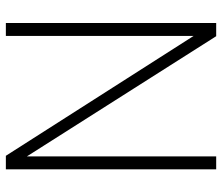

<svg xmlns="http://www.w3.org/2000/svg" viewBox="-70 -670 740 639"><g transform="rotate(90 299.5 -350.0)"><path d="M56 0V-700H100L500 -70V-700H543V0H498L99 -625V0Z"/></g></svg>

Font: Panamera Light
Style: Regular
Weight: 300
Designer: Bastien Sozeau
Foundry: NBR — Bastien Sozeau
Version: Version 3.002; ttfautohint (v1.8.4.7-5d5b);gftools[0.9.33]